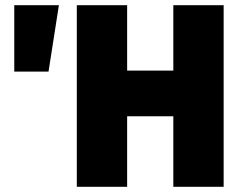

<svg xmlns="http://www.w3.org/2000/svg" viewBox="-20 -720 926 740"><path d="M35 -444V-700H207L167 -444ZM276 0V-700H470V-448H648V-700H842V0H648V-272H470V0Z"/></svg>

Font: Tektur ExtraBold
Style: Regular
Weight: 800
Designer: Adam Jagosz
Foundry: Adam Jagosz
Version: Version 1.005;gftools[0.9.30]